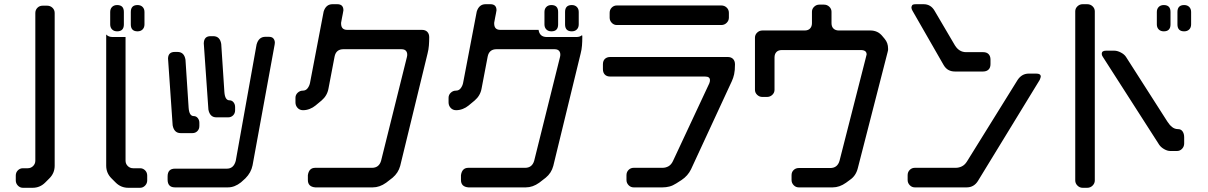

<svg xmlns="http://www.w3.org/2000/svg" viewBox="-20 -787 5745 913"><path d="M577 -611H515Q496 -611 485 -623V1Q485 36 510 61L530 81Q555 106 590 106H646Q660 106 670 95.5Q680 85 680 71V48Q680 33 670 23Q660 13 646 13H613Q598 13 587.5 2.5Q577 -8 577 -23ZM89 106H135Q170 106 195 81L215 61Q240 36 240 1V-725Q240 -740 229.5 -750Q219 -760 204 -760H183Q168 -760 158 -750Q148 -740 148 -725V-23Q148 -8 137.5 2.5Q127 13 112 13H89Q75 13 65 23Q55 33 55 48V71Q55 85 65 95.5Q75 106 89 106ZM634 -638Q649 -638 658 -647Q667 -656 667 -671V-730Q667 -745 658 -754Q649 -763 634 -763Q602 -763 602 -730V-671Q602 -638 634 -638ZM537 -638Q569 -638 569 -671V-730Q569 -763 537 -763Q522 -763 513 -754Q504 -745 504 -730V-671Q504 -656 513 -647Q522 -638 537 -638Z M971 -266Q978 -229 1009 -229H1065Q1079 -229 1088.5 -238.5Q1098 -248 1098 -263V-278Q1098 -291 1090.5 -300.5Q1083 -310 1071 -310Q1050 -310 1047 -349L1032 -578Q1026 -615 994 -615H981Q950 -615 949 -581ZM1200 -575 1101 -22Q1091 15 1059 15H812Q777 15 777 52V67Q777 104 812 104H1064Q1096 104 1126 80L1147 61Q1174 34 1181 -1L1286 -575L1287 -584Q1287 -595 1280.5 -603.5Q1274 -612 1258 -612H1242Q1210 -612 1200 -575ZM801 -191Q808 -154 839 -154H895Q909 -154 918.5 -163.5Q928 -173 928 -188V-203Q928 -216 920.5 -225.5Q913 -235 901 -235Q880 -235 877 -274L862 -503Q856 -540 824 -540H811Q780 -540 779 -509Z M1444 46V69Q1444 101 1479 104H1753Q1785 104 1816 82L1847 58Q1874 35 1883 2L2013 -532Q2018 -551 2019.5 -570.5Q2021 -590 2021 -610Q2021 -626 2012 -635.5Q2003 -645 1986 -645H1631Q1602 -645 1602 -675V-679Q1604 -693 1606.5 -703.5Q1609 -714 1610 -721Q1613 -736 1613 -738Q1613 -767 1584 -767H1561Q1530 -767 1519 -732L1454 -392Q1451 -378 1442.5 -367Q1434 -356 1420 -356Q1406 -356 1395.5 -346Q1385 -336 1385 -322V-300Q1385 -285 1395 -274Q1405 -263 1421 -263Q1437 -263 1452.5 -269Q1468 -275 1480 -285L1509 -309Q1536 -332 1542 -366L1571 -518Q1578 -553 1613 -553H1889Q1906 -553 1912.5 -542.5Q1919 -532 1915 -516L1792 -22Q1782 11 1749 11H1479Q1449 11 1444 46Z M2541 -645H2359Q2330 -645 2330 -675V-679Q2332 -693 2334.5 -703.5Q2337 -714 2338 -721Q2341 -736 2341 -738Q2341 -767 2312 -767H2289Q2258 -767 2247 -732L2182 -392Q2179 -378 2170.5 -367Q2162 -356 2148 -356Q2134 -356 2123.5 -346Q2113 -336 2113 -322V-300Q2113 -285 2123 -274Q2133 -263 2149 -263Q2165 -263 2180.5 -269Q2196 -275 2208 -285L2237 -309Q2264 -332 2270 -366L2299 -518Q2306 -553 2341 -553H2617Q2634 -553 2640.5 -542.5Q2647 -532 2643 -516L2520 -22Q2510 11 2477 11H2207Q2177 11 2172 46V69Q2172 101 2207 104H2481Q2513 104 2544 82L2575 58Q2602 36 2611 2L2741 -532Q2746 -551 2747.5 -570.5Q2749 -590 2749 -610Q2749 -611 2749 -613.5Q2749 -616 2748 -620Q2738 -611 2721 -611H2580Q2546 -611 2541 -645ZM2699 -638Q2714 -638 2723 -647Q2732 -656 2732 -671V-730Q2732 -745 2723 -754Q2714 -763 2699 -763Q2667 -763 2667 -730V-671Q2667 -638 2699 -638ZM2602 -638Q2634 -638 2634 -671V-730Q2634 -763 2602 -763Q2587 -763 2578 -754Q2569 -745 2569 -730V-671Q2569 -656 2578 -647Q2587 -638 2602 -638Z M2959 69Q2959 83 2969 93.5Q2979 104 2993 104H3131Q3147 104 3163 100Q3179 96 3196 85L3221 69Q3251 49 3266 18L3460 -401Q3467 -416 3471 -434Q3475 -452 3475 -481Q3475 -497 3466 -506.5Q3457 -516 3440 -516H2882Q2866 -516 2856.5 -507Q2847 -498 2847 -481V-458Q2847 -442 2856 -432.5Q2865 -423 2882 -423H3333Q3356 -423 3356 -406Q3356 -403 3355.5 -399.5Q3355 -396 3353 -391L3180 -21Q3172 -4 3159 3.5Q3146 11 3130 11H2993Q2979 11 2969 21Q2959 31 2959 46ZM2913 -668H3410Q3425 -668 3435.5 -678.5Q3446 -689 3446 -703V-726Q3446 -741 3435.5 -751Q3425 -761 3410 -761H2913Q2899 -761 2889 -751Q2879 -741 2879 -726V-703Q2879 -689 2889 -678.5Q2899 -668 2913 -668Z M4201 -540Q4203 -546 4203 -549Q4203 -551 4203 -552.5Q4203 -554 4203 -556Q4203 -583 4187 -602L4177 -614Q4165 -629 4150.5 -635.5Q4136 -642 4120 -642H3969Q3953 -642 3943.5 -651Q3934 -660 3934 -677V-731Q3934 -745 3923.5 -755Q3913 -765 3898 -765H3876Q3862 -765 3851.5 -755Q3841 -745 3841 -731V-677Q3841 -661 3832 -651.5Q3823 -642 3806 -642H3605Q3591 -642 3580.5 -632Q3570 -622 3570 -608V-360Q3570 -346 3580.5 -336Q3591 -326 3605 -326H3627Q3642 -326 3652.5 -336Q3663 -346 3663 -360V-514Q3663 -530 3672 -539.5Q3681 -549 3698 -549H4073Q4101 -549 4101 -528Q4101 -527 4095 -504L3972 -22Q3962 12 3928 12H3778Q3764 12 3754 21.5Q3744 31 3744 46V69Q3744 83 3754 93.5Q3764 104 3778 104H3940Q3972 104 4003 82L4022 68Q4050 49 4059 13Z M4467 -478Q4477 -461 4490.5 -454Q4504 -447 4520 -447H4655Q4671 -447 4680.5 -456Q4690 -465 4690 -482V-504Q4690 -520 4681 -529.5Q4672 -539 4655 -539H4574Q4541 -539 4521 -571L4424 -736Q4406 -767 4372 -767H4336Q4319 -767 4317 -761Q4314 -755 4314 -752Q4314 -744 4319 -736ZM4330 104H4577Q4611 104 4630 74L4924 -407Q4929 -419 4929 -423Q4929 -437 4908 -437H4872Q4839 -437 4819 -407L4578 -19Q4568 -3 4554 4Q4540 11 4524 11H4330Q4316 11 4306 21Q4296 31 4296 46V69Q4296 83 4306 93.5Q4316 104 4330 104Z M5611 -638Q5626 -638 5635 -647Q5644 -656 5644 -671V-730Q5644 -745 5635 -754Q5626 -763 5611 -763Q5579 -763 5579 -730V-671Q5579 -638 5611 -638ZM5514 -638Q5546 -638 5546 -671V-730Q5546 -763 5514 -763Q5499 -763 5490 -754Q5481 -745 5481 -730V-671Q5481 -656 5490 -647Q5499 -638 5514 -638ZM5128 106H5150Q5165 106 5175.5 95.5Q5186 85 5186 71V-733Q5186 -747 5175.5 -757Q5165 -767 5150 -767H5128Q5114 -767 5103.5 -757Q5093 -747 5093 -733V71Q5093 85 5103.5 95.5Q5114 106 5128 106ZM5224 -517 5492 -99Q5500 -87 5515.5 -78Q5531 -69 5545 -69H5577Q5591 -69 5601 -79.5Q5611 -90 5611 -105V-134Q5611 -151 5603.5 -162Q5596 -173 5582 -173Q5566 -173 5553.5 -183Q5541 -193 5531 -209L5334 -517Q5326 -529 5309.5 -537.5Q5293 -546 5279 -546H5239Q5219 -546 5219 -531Q5219 -524 5224 -517Z"/></svg>

Font: WDXL Lubrifont SC
Style: Regular
Weight: 400
Designer: [WDXL Lubrifont] Copyright 2020-2022 (c) NightFurySL2001, Skr-ZERO; [ZCOOL QingKe HuangYou] Copyright 2018-2022 (c) The 
Version: Version 2.001;hotconv 1.1.1;makeotfexe 2.6.0